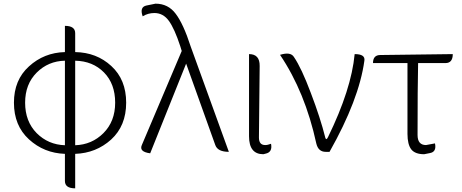

<svg xmlns="http://www.w3.org/2000/svg" viewBox="-20 -828 2518 1047"><path d="M390 199Q334 199 334 159V11Q220 7 138 -68Q56 -143 56 -268Q56 -392 138 -466Q220 -541 334 -544V-687Q390 -687 390 -647V-544Q507 -542 587 -468Q668 -394 668 -268Q668 -142 586 -67Q504 7 390 11V199ZM117 -268Q117 -166 180 -102Q243 -39 334 -36V-497Q243 -495 180 -432Q117 -369 117 -268ZM608 -268Q608 -371 547 -433Q486 -495 390 -497V-36Q481 -39 544 -102Q608 -166 608 -268Z M799 8Q738 0 753 -36L971 -550L963 -576Q932 -671 901 -714Q870 -757 822 -757Q787 -757 758 -739Q740 -790 779 -798L828 -808Q897 -808 938 -753Q980 -698 1020 -574L1228 0Q1167 0 1154 -37L995 -481Z M1416 13Q1338 13 1338 -85V-533Q1397 -533 1396 -468Q1392 -151 1392 -78Q1392 -37 1426 -37Q1440 -37 1458 -44Q1467 2 1428 10Z M1756 0Q1716 0 1705 -45Q1644 -326 1507 -529Q1565 -547 1583 -517Q1624 -457 1675 -321Q1727 -185 1754 -77Q1759 -60 1769 -81Q1896 -341 1914 -533Q1973 -533 1967 -497Q1938 -285 1777 0Z M2293 13Q2244 13 2223 -13Q2202 -40 2202 -98V-484H2014Q2014 -528 2054 -528L2449 -533Q2449 -484 2409 -484H2260Q2257 -350 2257 -92Q2257 -37 2303 -37L2352 -46Q2362 1 2323 7Z"/></svg>

Font: Swei Half Moon CJK SC
Style: Light
Weight: 300
Version: Version 2.071